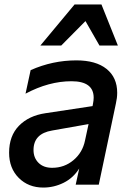

<svg xmlns="http://www.w3.org/2000/svg" viewBox="-20 -832 593 865"><path d="M21 -144Q21 -220 65.5 -265.5Q110 -311 185 -322L397 -354L399 -365Q402 -380 402 -392Q402 -466 302 -466Q200 -466 95 -410L118 -516Q217 -560 324 -560Q412 -560 460 -521.5Q508 -483 508 -414Q508 -391 502 -365L425 0H321L337 -73Q310 -30 266.5 -8.5Q223 13 175 13Q108 13 64.5 -30.5Q21 -74 21 -144ZM215 -76Q270 -76 311 -110.5Q352 -145 363 -199L379 -273L215 -244Q131 -230 131 -156Q131 -121 153.5 -98.5Q176 -76 215 -76ZM511 -627H428L365 -737L256 -627H162L316 -812H437Z"/></svg>

Font: Application Medium
Style: Italic
Weight: 500
Italic angle: -12°
Designer: Wei Huang
Foundry: Wei Huang
Version: Version 0.012